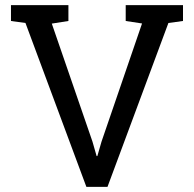

<svg xmlns="http://www.w3.org/2000/svg" viewBox="-20 -731 758 751"><path d="M247.6 -648.9 182.6 -638.7 341.8 -176.8 357.9 -120.6H360.8L377 -176.8L535.6 -639.2L471.7 -648.9V-710.9H695.8V-648.9L638.7 -641.1L400.4 0H317.9L79.6 -641.1L22.9 -648.9V-710.9H247.6Z"/></svg>

Font: TypoPRO Roboto Slab
Style: Regular
Weight: 400
Designer: Google
Version: Version 1.100263; 2013; ttfautohint (v0.94.20-1c74) -l 8 -r 